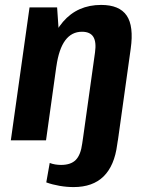

<svg xmlns="http://www.w3.org/2000/svg" viewBox="-20 -570 593 780"><path d="M279 190Q251 190 222 185Q193 180 168 171L182 92Q192 96 204 98Q216 100 228 100Q268 100 288 79.5Q308 59 314 13L319 -21H462L456 18Q445 103 401 146.5Q357 190 279 190ZM366 -357Q372 -400 359 -420.5Q346 -441 313 -441Q271 -441 245 -406Q219 -371 209 -300L151 -230L158 -279Q177 -413 236 -481.5Q295 -550 391 -550Q465 -550 494.5 -507Q524 -464 511 -372L459 0H316ZM100 -540H212L222 -394L167 0H24Z"/></svg>

Font: Pathway Extreme Condensed
Style: Bold Italic
Weight: 700
Width: 3
Italic angle: -8°
Version: Version 1.001;gftools[0.9.26]